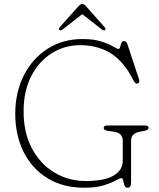

<svg xmlns="http://www.w3.org/2000/svg" viewBox="-20 -906 781 944"><path d="M624.5 -12.5Q624.5 17 608.5 17Q596 17 592 5.2Q588 -6.5 585.8 -18.2Q583.5 -30 576 -30Q569.5 -30 548.5 -18.2Q527.5 -6.5 489.8 5.2Q452 17 394.5 17Q289.5 17 213.2 -30Q137 -77 96 -159.2Q55 -241.5 55 -346Q55 -453 97.5 -536Q140 -619 214.5 -666.5Q289 -714 385 -714Q442 -714 478.5 -702Q515 -690 535.2 -677.8Q555.5 -665.5 562.5 -665.5Q568.5 -665.5 570.8 -675.2Q573 -685 576.8 -694.5Q580.5 -704 590.5 -704Q601.5 -704 606.5 -689L664 -514.5Q666.5 -507 663.2 -501Q660 -495 653 -495Q644.5 -495 638 -507.5Q590 -603.5 524.8 -643.8Q459.5 -684 374.5 -684Q298 -684 234.8 -644.5Q171.5 -605 133.8 -532Q96 -459 96 -358.5Q96 -253 137 -176.2Q178 -99.5 247.2 -57.8Q316.5 -16 402 -16Q494.5 -16 539 -43Q583.5 -70 583.5 -114.5V-214Q583.5 -251.5 542.5 -258L509 -263Q490 -266 490 -277Q490 -289 507 -289H693.5Q710.5 -289 710.5 -277Q710.5 -267 691.5 -263L665.5 -258Q624.5 -250 624.5 -214ZM495.5 -758Q490 -754.5 481.5 -760.5L384.5 -836.5L287 -760.5Q278.5 -754.5 273 -758Q266 -763 273.5 -772L365.5 -875Q376 -886.5 385 -886.5Q393 -886.5 403 -875L495 -772Q502.5 -763 495.5 -758Z"/></svg>

Font: Fraunces 9pt S100 Thin
Style: Regular
Weight: 100
Version: Version 1.000; ttfautohint (v1.8.3)